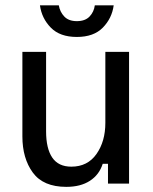

<svg xmlns="http://www.w3.org/2000/svg" viewBox="-20 -697 582 729"><path d="M231.7 12.5Q144.2 12.5 104.6 -41.7Q65 -95.8 65 -179.2V-500H155V-198.3Q155 -133.3 178.3 -98.8Q201.7 -64.2 250.8 -64.2Q312.5 -64.2 346.2 -112.1Q380 -160 380 -230.8V-500H470V0H390V-75H370Q356.7 -33.3 321.2 -10.4Q285.8 12.5 231.7 12.5ZM271.7 -556.7Q207.5 -556.7 172.9 -592.1Q138.3 -627.5 131.7 -676.7H203.3Q207.5 -651.7 224.2 -634.2Q240.8 -616.7 271.7 -616.7Q303.3 -616.7 320 -634.2Q336.7 -651.7 340 -676.7H411.7Q405 -627.5 370.4 -592.1Q335.8 -556.7 271.7 -556.7Z"/></svg>

Font: Familjen Grotesk Variable
Style: Regular
Weight: 400
Designer: Anders Wikstroem, Jonas Baeckman, Matilda Gysing, Kristian Moeller
Foundry: Familjen STHLM AB
Version: Version 2.000